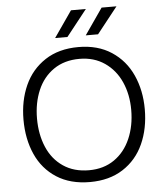

<svg xmlns="http://www.w3.org/2000/svg" viewBox="-64 -1045 960 1118"><g transform="rotate(-5 416.0 -486.0)"><path d="M62 0ZM62 -378Q62 -489 102 -578Q142 -667 222 -719.5Q302 -772 417 -772Q530 -772 610 -719.5Q690 -667 730.5 -577.5Q771 -488 771 -378Q771 -265 730.5 -175.5Q690 -86 610 -34.5Q530 17 417 17Q302 17 222 -34.5Q142 -86 102 -175.5Q62 -265 62 -378ZM692 -381Q692 -471 659.5 -544Q627 -617 564.5 -660Q502 -703 417 -703Q329 -703 266.5 -660Q204 -617 172.5 -543Q141 -469 141 -378Q141 -285 172.5 -211Q204 -137 266.5 -94.5Q329 -52 417 -52Q503 -52 565 -95Q627 -138 659.5 -213Q692 -288 692 -381ZM572 -989H659L538 -836H466ZM393 -989H480L359 -836H287Z"/></g></svg>

Font: Biryani Light
Style: Regular
Weight: 300
Designer: Dan Reynolds and Mathieu Réguer
Foundry: Dan Reynolds and Mathieu Réguer
Version: Version 1.004; ttfautohint (v1.1) -l 5 -r 5 -G 72 -x 0 -D la